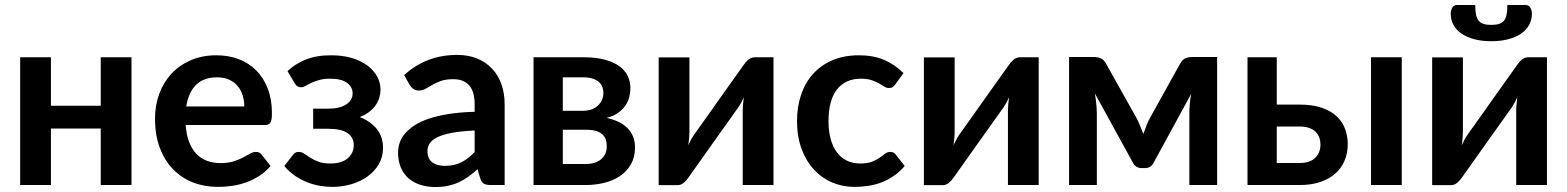

<svg xmlns="http://www.w3.org/2000/svg" viewBox="-20 -743 6293 771"><path d="M508 -513V0H384.5V-227H184.5V0H61V-513H184.5V-318.5H384.5V-513Z M725.5 -241Q728.5 -201.5 739.5 -172.8Q750.5 -144 768.5 -125.2Q786.5 -106.5 811.2 -97.2Q836 -88 866 -88Q896 -88 917.8 -95Q939.5 -102 955.8 -110.5Q972 -119 984.2 -126Q996.5 -133 1008 -133Q1023.5 -133 1031 -121.5L1066.5 -76.5Q1046 -52.5 1020.5 -36.2Q995 -20 967.2 -10.2Q939.5 -0.5 910.8 3.5Q882 7.5 855 7.5Q801.5 7.5 755.5 -10.2Q709.5 -28 675.5 -62.8Q641.5 -97.5 622 -148.8Q602.5 -200 602.5 -267.5Q602.5 -320 619.5 -366.2Q636.5 -412.5 668.2 -446.8Q700 -481 745.8 -501Q791.5 -521 849 -521Q897.5 -521 938.5 -505.5Q979.5 -490 1009 -460.2Q1038.5 -430.5 1055.2 -387.2Q1072 -344 1072 -288.5Q1072 -260.5 1066 -250.8Q1060 -241 1043 -241ZM961 -315.5Q961 -339.5 954.2 -360.8Q947.5 -382 934 -398Q920.5 -414 899.8 -423.2Q879 -432.5 851.5 -432.5Q798 -432.5 767.2 -402Q736.5 -371.5 728 -315.5Z M1134.5 -457.5Q1163.5 -485.5 1206.5 -503.2Q1249.5 -521 1309.5 -521Q1357 -521 1394 -509.8Q1431 -498.5 1456.2 -479.2Q1481.5 -460 1494.8 -435.2Q1508 -410.5 1508 -383.5Q1508 -369 1503.8 -353.2Q1499.5 -337.5 1489.8 -322.5Q1480 -307.5 1464 -294.8Q1448 -282 1424.5 -273Q1466.5 -257 1492.2 -226Q1518 -195 1518 -149.5Q1518 -112 1500.8 -83Q1483.5 -54 1455 -33.8Q1426.5 -13.5 1389.8 -3Q1353 7.5 1314 7.5Q1292 7.5 1266.8 3.5Q1241.5 -0.5 1216 -10.2Q1190.5 -20 1166 -36.2Q1141.5 -52.5 1121.5 -76.5L1157 -121.5Q1164.5 -133 1179.5 -133Q1191 -133 1201.5 -125.8Q1212 -118.5 1225.8 -109.8Q1239.5 -101 1258.5 -93.8Q1277.5 -86.5 1306 -86.5Q1352.5 -86.5 1376.5 -107.5Q1400.5 -128.5 1400.5 -160Q1400.5 -191 1375.8 -208.5Q1351 -226 1295.5 -226H1237.5V-306.5H1295.5Q1344 -306.5 1370 -323.5Q1396 -340.5 1396 -368.5Q1396 -394 1373.2 -410.5Q1350.5 -427 1306 -427Q1279.5 -427 1261 -421.5Q1242.5 -416 1229.2 -409.8Q1216 -403.5 1207 -398Q1198 -392.5 1190 -392.5Q1181.5 -392.5 1175.5 -395.8Q1169.5 -399 1162.5 -410Z M1603 -441.5Q1691.5 -522.5 1816 -522.5Q1861 -522.5 1896.5 -507.8Q1932 -493 1956.5 -466.8Q1981 -440.5 1993.8 -404Q2006.5 -367.5 2006.5 -324V0H1950.5Q1933 0 1923.5 -5.2Q1914 -10.5 1908.5 -26.5L1897.5 -63.5Q1878 -46 1859.5 -32.8Q1841 -19.5 1821 -10.5Q1801 -1.5 1778.2 3.2Q1755.5 8 1728 8Q1695.5 8 1668 -0.8Q1640.5 -9.5 1620.5 -27Q1600.5 -44.5 1589.5 -70.5Q1578.5 -96.5 1578.5 -131Q1578.5 -150.5 1585 -169.8Q1591.5 -189 1606.2 -206.5Q1621 -224 1644.5 -239.5Q1668 -255 1702.2 -266.5Q1736.5 -278 1782 -285.2Q1827.5 -292.5 1886 -294V-324Q1886 -375.5 1864 -400.2Q1842 -425 1800.5 -425Q1770.5 -425 1750.8 -418Q1731 -411 1716 -402.2Q1701 -393.5 1688.8 -386.5Q1676.5 -379.5 1661.5 -379.5Q1648.5 -379.5 1639.5 -386.2Q1630.5 -393 1625 -402ZM1886 -219Q1832.5 -216.5 1796 -209.8Q1759.5 -203 1737.5 -192.5Q1715.5 -182 1706 -168Q1696.5 -154 1696.5 -137.5Q1696.5 -105 1715.8 -91Q1735 -77 1766 -77Q1804 -77 1831.8 -90.8Q1859.5 -104.5 1886 -132.5Z M2324.5 -513Q2373 -513 2408.2 -503.5Q2443.5 -494 2466.5 -477.5Q2489.5 -461 2500.5 -438.2Q2511.5 -415.5 2511.5 -389Q2511.5 -372.5 2507.2 -354.8Q2503 -337 2492.2 -320.5Q2481.5 -304 2463 -290.5Q2444.5 -277 2416 -269.5Q2441.5 -264 2462.5 -254.2Q2483.5 -244.5 2498.5 -229.8Q2513.5 -215 2521.8 -195.2Q2530 -175.5 2530 -151Q2530 -112 2513.8 -83.5Q2497.5 -55 2470.2 -36.5Q2443 -18 2407.2 -9Q2371.5 0 2332.5 0H2122.5V-513ZM2240 -432.5V-298H2321Q2339 -298 2354 -303.2Q2369 -308.5 2380 -318.2Q2391 -328 2397 -341.2Q2403 -354.5 2403 -370.5Q2403 -382 2399 -393.2Q2395 -404.5 2385.5 -413.2Q2376 -422 2360.2 -427.2Q2344.5 -432.5 2321 -432.5ZM2332 -84.5Q2371 -84.5 2393.8 -103.5Q2416.5 -122.5 2416.5 -155.5Q2416.5 -169.5 2412.8 -181.8Q2409 -194 2399.5 -203Q2390 -212 2373.8 -217Q2357.5 -222 2332.5 -222H2240V-84.5Z M3086 -513V0H2962.5V-299.5Q2962.5 -311 2963.8 -324.8Q2965 -338.5 2967 -352.5Q2957 -329.5 2945 -312Q2944 -311 2935 -298.2Q2926 -285.5 2911.8 -265.5Q2897.5 -245.5 2879.5 -220.2Q2861.5 -195 2843 -169Q2799.5 -107.5 2744.5 -30Q2737.5 -19.5 2726.2 -9.5Q2715 0.5 2700.5 0.5H2625V-512.5H2748.5V-213Q2748.5 -201.5 2747.2 -187.8Q2746 -174 2744 -160Q2755 -184.5 2766 -200.5Q2766.5 -201.5 2775.5 -214Q2784.5 -226.5 2798.8 -246.5Q2813 -266.5 2831 -291.8Q2849 -317 2867.5 -343.5Q2911 -405 2966.5 -482.5Q2973.5 -493.5 2985 -503.2Q2996.5 -513 3011 -513Z M3575.5 -404.5Q3570 -397.5 3564.8 -393.5Q3559.5 -389.5 3549.5 -389.5Q3540 -389.5 3531 -395.2Q3522 -401 3509.5 -408.2Q3497 -415.5 3479.8 -421.2Q3462.5 -427 3437 -427Q3404.5 -427 3380 -415.2Q3355.5 -403.5 3339.2 -381.5Q3323 -359.5 3315 -328.2Q3307 -297 3307 -257.5Q3307 -216.5 3315.8 -184.5Q3324.5 -152.5 3341 -130.8Q3357.5 -109 3381 -97.8Q3404.5 -86.5 3434 -86.5Q3463.5 -86.5 3481.8 -93.8Q3500 -101 3512.5 -109.8Q3525 -118.5 3534.2 -125.8Q3543.5 -133 3555 -133Q3570 -133 3577.5 -121.5L3613 -76.5Q3592.5 -52.5 3568.5 -36.2Q3544.5 -20 3518.8 -10.2Q3493 -0.5 3465.8 3.5Q3438.5 7.5 3411.5 7.5Q3364 7.5 3322 -10.2Q3280 -28 3248.5 -62Q3217 -96 3198.8 -145.2Q3180.5 -194.5 3180.5 -257.5Q3180.5 -314 3196.8 -362.2Q3213 -410.5 3244.5 -445.8Q3276 -481 3322.5 -501Q3369 -521 3429.5 -521Q3487 -521 3530.2 -502.5Q3573.5 -484 3608 -449.5Z M4151 -513V0H4027.5V-299.5Q4027.5 -311 4028.8 -324.8Q4030 -338.5 4032 -352.5Q4022 -329.5 4010 -312Q4009 -311 4000 -298.2Q3991 -285.5 3976.8 -265.5Q3962.5 -245.5 3944.5 -220.2Q3926.5 -195 3908 -169Q3864.5 -107.5 3809.5 -30Q3802.5 -19.5 3791.2 -9.5Q3780 0.5 3765.5 0.5H3690V-512.5H3813.5V-213Q3813.5 -201.5 3812.2 -187.8Q3811 -174 3809 -160Q3820 -184.5 3831 -200.5Q3831.5 -201.5 3840.5 -214Q3849.5 -226.5 3863.8 -246.5Q3878 -266.5 3896 -291.8Q3914 -317 3932.5 -343.5Q3976 -405 4031.5 -482.5Q4038.5 -493.5 4050 -503.2Q4061.5 -513 4076 -513Z M4867.5 -514V0H4756V-286Q4756 -303.5 4757.8 -325.5Q4759.5 -347.5 4763.5 -366.5L4612.5 -89.5Q4601.5 -68 4577.5 -68H4564.5Q4540.5 -68 4529.5 -89.5L4376.5 -368Q4380 -349 4382.2 -326.5Q4384.5 -304 4384.5 -286V0H4273V-514H4375Q4388 -514 4400.8 -508.5Q4413.5 -503 4422 -486.5L4543 -270.5Q4551 -255.5 4558 -238.8Q4565 -222 4571 -205Q4577 -222 4583.8 -239Q4590.5 -256 4598.5 -270.5L4718.5 -486.5Q4727.5 -503.5 4740 -508.8Q4752.5 -514 4765.5 -514Z M5609 -513V0H5485.5V-513ZM5198 -323Q5251.5 -323 5288.5 -310Q5325.5 -297 5348.5 -275Q5371.5 -253 5381.8 -224.2Q5392 -195.5 5392 -164Q5392 -128 5379.2 -97.8Q5366.5 -67.5 5341.8 -45.8Q5317 -24 5281.2 -12Q5245.5 0 5199.5 0H4989.5V-513H5107V-323ZM5199 -88.5Q5241 -88.5 5261.8 -109.5Q5282.5 -130.5 5282.5 -163.5Q5282.5 -177.5 5277.8 -190.5Q5273 -203.5 5263 -213.5Q5253 -223.5 5237 -229.2Q5221 -235 5198.5 -235H5107V-88.5Z M6192 -513V0H6068.5V-299.5Q6068.5 -311 6069.8 -324.8Q6071 -338.5 6073 -352.5Q6063 -329.5 6051 -312Q6050 -311 6041 -298.2Q6032 -285.5 6017.8 -265.5Q6003.5 -245.5 5985.5 -220.2Q5967.5 -195 5949 -169Q5905.5 -107.5 5850.5 -30Q5843.5 -19.5 5832.2 -9.5Q5821 0.5 5806.5 0.5H5731V-512.5H5854.5V-213Q5854.5 -201.5 5853.2 -187.8Q5852 -174 5850 -160Q5861 -184.5 5872 -200.5Q5872.5 -201.5 5881.5 -214Q5890.5 -226.5 5904.8 -246.5Q5919 -266.5 5937 -291.8Q5955 -317 5973.5 -343.5Q6017 -405 6072.5 -482.5Q6079.5 -493.5 6091 -503.2Q6102.5 -513 6117 -513ZM5968.5 -643Q5987 -643 5999.5 -647Q6012 -651 6019.5 -660.2Q6027 -669.5 6030 -685Q6033 -700.5 6033 -723H6106Q6119 -723 6125.2 -712.2Q6131.5 -701.5 6131.5 -688.5Q6131.5 -663 6120 -642.2Q6108.5 -621.5 6087 -607.2Q6065.5 -593 6035.5 -585.2Q6005.5 -577.5 5968.5 -577.5Q5931.5 -577.5 5901.5 -585.2Q5871.5 -593 5850 -607.2Q5828.5 -621.5 5817 -642.2Q5805.5 -663 5805.5 -688.5Q5805.5 -701.5 5811.8 -712.2Q5818 -723 5831 -723H5904Q5904 -700.5 5907 -685Q5910 -669.5 5917.5 -660.2Q5925 -651 5937.2 -647Q5949.5 -643 5968.5 -643Z"/></svg>

Font: Lato
Style: Bold
Weight: 700
Designer: Lukasz Dziedzic with Adam Twardoch and Botio Nikoltchev
Foundry: tyPoland Lukasz Dziedzic
Version: Version 2.010; 2014-09-01; http://www.latofonts.com/; ttfaut